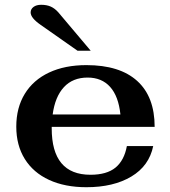

<svg xmlns="http://www.w3.org/2000/svg" viewBox="-20 -772 712 802"><path d="M510 -162H620Q603 -79 528.5 -34.5Q454 10 341 10Q251 10 185 -20.5Q119 -51 83.5 -108Q48 -165 48 -243Q48 -322 83.5 -380Q119 -438 185 -469Q251 -500 341 -500Q480 -500 553 -434Q626 -368 626 -242H196V-236Q196 -42 358 -42Q426 -42 462.5 -72Q499 -102 510 -162ZM200 -294H483Q475 -370 440 -409Q405 -448 346 -448Q284 -448 247 -408Q210 -368 200 -294ZM150 -668Q108 -697 108 -720Q108 -734 120 -743Q132 -752 152 -752Q175 -752 192 -744.5Q209 -737 224 -720L359 -560H304Z"/></svg>

Font: Fahkwang
Style: Bold
Weight: 700
Designer: Suppakit Chalermlarp | Katatrad Co.,Ltd.
Foundry: Cadson Demak Co.,Ltd.
Version: Version 1.000; ttfautohint (v1.6)